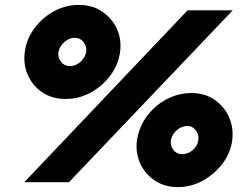

<svg xmlns="http://www.w3.org/2000/svg" viewBox="-20 -742 980 782"><path d="M81 -531Q74 -480 93.5 -436Q113 -392 153 -365.5Q193 -339 247 -339Q302 -339 349.5 -365Q397 -391 429.5 -434.5Q462 -478 469 -530Q476 -581 456 -624.5Q436 -668 396 -695Q356 -722 302 -722Q247 -722 199.5 -696Q152 -670 120 -626.5Q88 -583 81 -531ZM218 -529Q220 -543 229.5 -556.5Q239 -570 253.5 -579Q268 -588 283 -588Q301 -588 311.5 -579.5Q322 -571 327.5 -558Q333 -545 331 -531Q329 -517 319.5 -503.5Q310 -490 296 -481.5Q282 -473 266 -473Q249 -473 237.5 -481.5Q226 -490 221 -503Q216 -516 218 -529ZM538 -172Q531 -121 550.5 -77.5Q570 -34 610 -7Q650 20 704 20Q759 20 806.5 -6.5Q854 -33 886.5 -76Q919 -119 926 -171Q932 -222 912.5 -265.5Q893 -309 853.5 -336Q814 -363 760 -363Q705 -363 657 -337Q609 -311 577.5 -267.5Q546 -224 538 -172ZM676 -170Q679 -187 689 -200Q699 -213 713.5 -221Q728 -229 743 -229Q758 -229 768.5 -220.5Q779 -212 784.5 -199Q790 -186 788 -173Q786 -156 776 -142.5Q766 -129 751.5 -121.5Q737 -114 721 -114Q707 -114 695.5 -122.5Q684 -131 679 -144Q674 -157 676 -170ZM744 -700 79 0H261L928 -700Z"/></svg>

Font: Jost ExtraBold
Style: Italic
Weight: 800
Italic angle: -5°
Version: Version 3.710